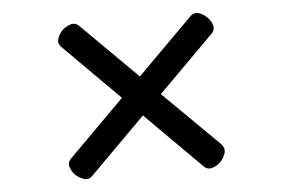

<svg xmlns="http://www.w3.org/2000/svg" viewBox="-41 -725 844 575"><g transform="rotate(-5 381.5 -437.5)"><path d="M600 -219Q590 -209 575 -204.5Q560 -200 548 -213L382 -379L216 -213Q204 -200 189.5 -205Q175 -210 164 -220Q154 -230 149.5 -244.5Q145 -259 158 -271L324 -437L158 -603Q145 -615 149.5 -629.5Q154 -644 164 -654Q175 -665 190 -669.5Q205 -674 217 -661L383 -496L548 -661Q560 -674 575 -669.5Q590 -665 600 -654Q611 -644 615 -629.5Q619 -615 606 -603L441 -438L608 -273Q620 -260 615.5 -245Q611 -230 600 -219Z"/></g></svg>

Font: Playwrite FR Trad
Style: Regular
Weight: 400
Designer: Veronika Burian, José Scaglione
Foundry: TypeTogether
Version: Version 1.000